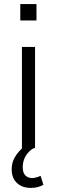

<svg xmlns="http://www.w3.org/2000/svg" viewBox="-20 -723 278 937"><path d="M87 0V-494H151V0ZM79 -623V-703H158V-623ZM130 194Q88 194 62.5 170Q37 146 37 103Q37 64 60.5 31.5Q84 -1 122 -26L145 0Q128 9 115.5 24Q103 39 97 56.5Q91 74 91 93Q91 120 103.5 133Q116 146 137 146Q145 146 156.5 143Q168 140 178 135L192 179Q179 186 164 190Q149 194 130 194Z"/></svg>

Font: Nunito Sans 7pt Condensed Light
Style: Regular
Weight: 300
Width: 3
Designer: Vernon Adams
Foundry: Vernon Adams
Version: Version 3.101;gftools[0.9.27]